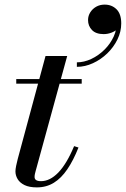

<svg xmlns="http://www.w3.org/2000/svg" viewBox="-20 -803 546 833"><path d="M140 10Q107 10 86.5 0Q66 -10 56.5 -26Q47 -42 47 -59.5Q47 -68.5 50 -83.5Q53 -98.5 57 -113.5L177.5 -560H271.5L134.5 -60.5Q133 -55 131.5 -48.5Q130 -42 130 -35Q130 -17 158 -17Q177 -17 195.8 -26.2Q214.5 -35.5 232.8 -54.2Q251 -73 268.2 -101.8Q285.5 -130.5 301.5 -169L320.5 -163Q298.5 -107.5 272.2 -68.8Q246 -30 213.5 -10Q181 10 140 10ZM50.5 -440V-460H334.5V-440ZM313.5 -513V-532.5Q344.5 -532.5 376 -547.2Q407.5 -562 433.2 -587.5Q459 -613 473.5 -645Q488 -677 485.5 -711H504Q504 -693.5 493 -681Q482 -668.5 464.8 -661.8Q447.5 -655 430 -655Q396 -655 379 -672.8Q362 -690.5 362 -716Q362 -734 371.5 -749.2Q381 -764.5 397.2 -773.8Q413.5 -783 434 -783Q465 -783 485.5 -762.8Q506 -742.5 506 -701.5Q506 -665.5 489.5 -631.8Q473 -598 445.2 -571.2Q417.5 -544.5 383.2 -528.8Q349 -513 313.5 -513Z"/></svg>

Font: Bodoni Moda 11pt Medium
Style: Italic
Weight: 500
Italic angle: -13°
Designer: Owen Earl
Foundry: indestructible type
Version: Version 2.004